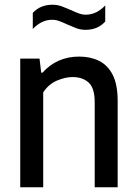

<svg xmlns="http://www.w3.org/2000/svg" viewBox="-20 -791 578 811"><path d="M65.5 0V-543.5H147L154 -484H159.5Q220.5 -552 314.5 -552Q361.5 -552 398.2 -534Q435 -516 456 -475Q477 -434 477 -364.5V0H380V-359Q380 -419 354.5 -442.2Q329 -465.5 286.5 -465.5Q256.5 -465.5 221.5 -451Q186.5 -436.5 162.5 -401V0ZM341.5 -665Q320 -665 300.8 -672.5Q281.5 -680 263.5 -688Q247.5 -695.5 231.8 -701.5Q216 -707.5 200.5 -707.5Q155.5 -707.5 118.5 -668.5V-736.5Q150 -771 201.5 -771Q223 -771 242.2 -763.8Q261.5 -756.5 279.5 -748.5Q295.5 -741 311.2 -735Q327 -729 342.5 -729Q387.5 -729 424.5 -768V-700Q393 -665 341.5 -665Z"/></svg>

Font: Encode Sans Semi Condensed Medium
Style: Regular
Weight: 500
Width: 4
Designer: Multiple Designers
Foundry: Impallari Type
Version: Version 3.000; ttfautohint (v1.8.3) -l 8 -r 50 -G 200 -x 14 